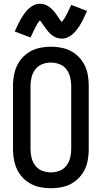

<svg xmlns="http://www.w3.org/2000/svg" viewBox="-20 -991 540 1019"><path d="M308 -786Q329 -786 347.5 -797Q366 -808 379 -823Q392 -838 401.5 -853Q411 -868 421 -888Q431 -908 442 -933L358 -965Q348 -942 339 -924.5Q330 -907 323.5 -896Q317 -885 308 -874Q301 -882 293 -894Q285 -906 278 -916Q271 -926 261.5 -936.5Q252 -947 241.5 -954.5Q231 -962 218.5 -966.5Q206 -971 192 -971Q171 -971 152.5 -960Q134 -949 121 -933.5Q108 -918 98.5 -903Q89 -888 79 -868.5Q69 -849 58 -824L142 -792Q152 -815 161 -832.5Q170 -850 176 -861Q182 -872 192 -883Q198 -876 206.5 -863.5Q215 -851 222 -841Q229 -831 238.5 -820.5Q248 -810 258.5 -802.5Q269 -795 281.5 -790.5Q294 -786 308 -786ZM250 8Q283 8 315.5 0.5Q348 -7 375 -26.5Q402 -46 420 -74Q438 -102 444.5 -134.5Q451 -167 451 -200V-535Q451 -568 444.5 -600.5Q438 -633 420 -661Q402 -689 375 -708.5Q348 -728 315.5 -735.5Q283 -743 250 -743Q217 -743 185 -735.5Q153 -728 125.5 -708.5Q98 -689 80.5 -661Q63 -633 56 -600.5Q49 -568 49 -535V-200Q49 -167 56 -134.5Q63 -102 80.5 -74Q98 -46 125.5 -26.5Q153 -7 185 0.5Q217 8 250 8ZM250 -76Q227 -76 204.5 -84.5Q182 -93 167.5 -112Q153 -131 147.5 -154Q142 -177 142 -200V-535Q142 -558 147.5 -581Q153 -604 167.5 -623Q182 -642 204.5 -650.5Q227 -659 250 -659Q273 -659 295.5 -650.5Q318 -642 332.5 -623Q347 -604 352.5 -581Q358 -558 358 -535V-200Q358 -177 352.5 -154Q347 -131 332.5 -112Q318 -93 295.5 -84.5Q273 -76 250 -76Z"/></svg>

Font: Iosevka SS08 Medium
Style: Regular
Weight: 500
Monospace: yes
Designer: Belleve Invis
Foundry: Belleve Invis
Version: Version 3.4.3; ttfautohint (v1.8.3)